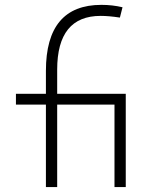

<svg xmlns="http://www.w3.org/2000/svg" viewBox="-20 -762 626 782"><path d="M167 0V-335.9H44.9V-379.9H167V-473.6Q167 -742.2 393.1 -742.2Q438 -742.2 479 -732.4L468.3 -690.4Q423.3 -697.3 390.1 -697.3Q212.9 -697.3 212.9 -478.5V-379.9H492.2V0H446.3V-335.9H212.9V0Z"/></svg>

Font: Cascadia Code NF ExtraLight
Style: Regular
Weight: 200
Monospace: yes
Designer: Aaron Bell
Foundry: Saja Typeworks
Version: Version 2404.023; ttfautohint (v1.8.4)